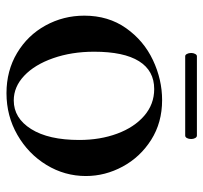

<svg xmlns="http://www.w3.org/2000/svg" viewBox="-38 -592 642 607"><g transform="rotate(90 283.5 -289.0)"><path d="M30 -234Q30 -310 69.5 -366Q109 -422 170.5 -451Q232 -480 297 -480Q368 -480 422.5 -445.5Q477 -411 507 -355.5Q537 -300 537 -239Q537 -172 502 -114.5Q467 -57 407 -22.5Q347 12 275 12Q204 12 148 -21.5Q92 -55 61 -111.5Q30 -168 30 -234ZM423 -218Q423 -284 403 -338Q383 -392 346.5 -423.5Q310 -455 262 -455Q204 -455 174 -407Q144 -359 144 -265Q144 -194 164.5 -135.5Q185 -77 220 -44Q255 -11 298 -11Q354 -11 388.5 -66Q423 -121 423 -218ZM148 -572Q148 -579 151 -584.5Q154 -590 158 -590H409Q414 -590 417 -584.5Q420 -579 420 -572Q420 -564 417 -558.5Q414 -553 409 -553H158Q154 -553 151 -558.5Q148 -564 148 -572Z"/></g></svg>

Font: Cormorant Unicase
Style: Bold
Weight: 700
Designer: Christian Thalmann (Catharsis Fonts)
Foundry: Catharsis Fonts
Version: Version 4.000